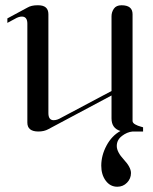

<svg xmlns="http://www.w3.org/2000/svg" viewBox="-20 -500 583 730"><path d="M122 -480Q122 -480 125 -480Q164 -480 164 -446V-70Q164 -43 184 -43Q197 -43 212 -52L404 -154V-438Q404 -454 413 -467Q422 -480 442 -480Q484 -480 484 -446V-40Q484 -36 487 -32.5Q490 -29 495 -26.5Q500 -24 504.5 -22Q509 -20 515.5 -18.5Q522 -17 524 -16V0H484Q463 2 443.5 17Q424 32 424 55Q424 78 451 107Q478 136 478 158Q478 179 463 194.5Q448 210 426 210Q399 210 382 187Q365 164 365 130Q365 91 385 53.5Q405 16 438 -2Q404 -12 404 -50V-137L164 -9Q148 0 126 0Q84 0 84 -34V-410Q84 -437 63 -437Q51 -437 36 -428L8 -413V-430L84 -471Q99 -480 122 -480Z"/></svg>

Font: kawoszeh
Style: Medium
Weight: 500
Version: Version 000.030